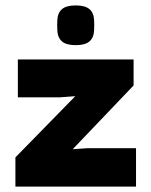

<svg xmlns="http://www.w3.org/2000/svg" viewBox="-20 -690 560 710"><path d="M37 -108 352 -430 335 -340 200 -330H46V-470H474V-374L157 -42L162 -132L303 -142H483V0H37ZM192 -578Q191 -597 192 -615Q193 -642 209 -656Q225 -670 260 -670Q295 -670 311 -656Q327 -642 328 -615Q329 -597 328 -578Q327 -551 311 -537Q295 -523 260 -523Q225 -523 209 -537Q193 -551 192 -578Z"/></svg>

Font: Kreadon
Style: Regular
Weight: 400
Designer: kohakuno
Foundry: StudioGnu
Version: Version 1.000;Glyphs 3.1.2 (3151)